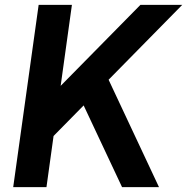

<svg xmlns="http://www.w3.org/2000/svg" viewBox="-20 -765 765 785"><path d="M34 0 138 -745H274L228 -414L554 -745H725L424 -439L630 0H479L322 -334L199 -209L170 0Z"/></svg>

Font: Plus Jakarta Sans
Style: Bold Italic
Weight: 700
Italic angle: -8°
Designer: Gumpita Rahayu
Foundry: Tokotype
Version: Version 2.071; ttfautohint (v1.8.4.7-5d5b);gftools[0.9.29]